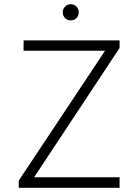

<svg xmlns="http://www.w3.org/2000/svg" viewBox="-20 -892 656 912"><path d="M69 -34 479 -651H92V-700H548V-664L142 -50H548V0H69ZM278 -833Q278 -849 289 -860.5Q300 -872 316 -872Q332 -872 343 -861Q354 -850 354 -833Q354 -817 343 -806Q332 -795 316 -795Q300 -795 289 -806Q278 -817 278 -833Z"/></svg>

Font: Overpass ExtraLight
Style: Regular
Weight: 200
Designer: Delve Withrington, Thomas Jockin
Foundry: Delve Fonts
Version: Version 3.000;DELV;Overpass